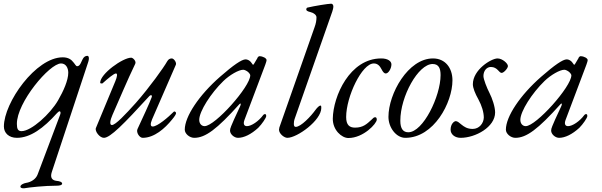

<svg xmlns="http://www.w3.org/2000/svg" viewBox="-20 -729 3244 1035"><path d="M110 286C138 281 220 272 286 272C301 272 315 269 315 261C315 251 298 247 285 246C259 243 250 227 259 199L454 -390C463 -415 459 -428 451 -428C441 -428 431 -423 424 -407L415 -388C410 -378 404 -372 396 -372C389 -372 385 -383 375 -394C365 -407 349 -420 318 -420C173 -420 1 -176 1 -47C1 -12 28 14 71 14C143 14 214 -37 288 -120C294 -126 298 -129 301 -129C307 -129 308 -120 304 -110C264 -3 223 104 183 211C174 236 148 253 120 257C108 259 90 267 90 277C90 284 99 286 106 286C108 286 109 286 110 286ZM96 -22C77 -22 71 -34 71 -61C70 -176 247 -387 309 -387C335 -387 348 -363 348 -337C348 -296 322 -238 293 -188C251 -115 149 -22 96 -22Z M540 14C574 14 646 -59 785 -211C788 -214 791 -216 794 -216C798 -216 801 -212 797 -203C787 -175 749 -93 721 -33C713 -15 732 14 749 14C812 14 869 -37 907 -84C923 -103 929 -114 929 -119C929 -124 924 -128 920 -128C919 -128 918 -128 917 -127C887 -97 829 -47 803 -47C791 -47 789 -60 800 -86L928 -380C933 -391 918 -414 906 -414C898 -414 888 -411 881 -398C864 -367 787 -259 712 -174C656 -112 603 -55 583 -55C569 -55 574 -82 586 -109C626 -199 665 -294 709 -385C716 -399 697 -418 687 -418C642 -418 520 -331 520 -283C520 -280 524 -279 528 -279C530 -279 532 -279 533 -280C562 -306 594 -333 605 -333C615 -333 611 -314 602 -292L497 -39C490 -22 517 14 540 14Z M1027 14C1087 14 1149 -32 1271 -168C1273 -170 1275 -171 1276 -171C1279 -171 1278 -163 1273 -153C1255 -116 1223 -44 1224 -44C1224 -44 1225 -45 1226 -48C1222 -40 1220 -31 1220 -25C1220 -6 1242 14 1263 14C1295 14 1334 -5 1372 -40C1392 -60 1415 -94 1415 -103C1415 -111 1413 -114 1408 -114C1405 -114 1401 -112 1399 -109C1374 -75 1335 -49 1311 -49C1295 -49 1290 -62 1298 -83L1410 -380C1415 -394 1417 -401 1417 -405C1417 -415 1397 -426 1379 -426C1375 -426 1371 -423 1367 -416C1368 -417 1369 -418 1369 -418C1369 -418 1364 -410 1350 -386C1348 -382 1346 -380 1344 -380C1343 -380 1350 -371 1332 -395C1325 -403 1314 -409 1304 -409C1283 -409 1238 -378 1166 -315C1053 -216 976 -101 976 -30C976 -8 1002 14 1027 14ZM1083 -49C1066 -49 1054 -63 1054 -83C1054 -129 1117 -227 1184 -292C1218 -325 1267 -353 1291 -353C1298 -353 1308 -348 1316 -342C1323 -336 1329 -328 1329 -323C1329 -262 1139 -49 1083 -49Z M1529 14C1582 14 1712 -80 1712 -147C1712 -155 1712 -160 1707 -160C1701 -160 1689 -148 1681 -137C1656 -102 1602 -45 1574 -45C1567 -45 1564 -51 1564 -61C1564 -69 1565 -79 1569 -90L1771 -666C1774 -675 1777 -686 1777 -694C1777 -704 1771 -709 1765 -709C1749 -709 1675 -697 1637 -688C1633 -687 1631 -682 1631 -677C1631 -672 1639 -667 1653 -664C1671 -660 1686 -648 1686 -636C1686 -619 1683 -602 1676 -583L1486 -42C1485 -39 1484 -33 1484 -30C1484 -8 1512 14 1529 14Z M1858 15C1939 15 2011 -63 2011 -84C2011 -91 2009 -97 2003 -97C1995 -97 1992 -93 1983 -84C1957 -60 1937 -41 1894 -41C1865 -41 1846 -54 1846 -98C1846 -208 1931 -387 1995 -387C2017 -387 2028 -372 2036 -357C2043 -344 2049 -333 2060 -333C2074 -333 2090 -360 2090 -382C2090 -399 2071 -414 2035 -414C1865 -414 1776 -210 1774 -90C1773 -28 1822 15 1858 15Z M2165 14C2319 14 2419 -176 2419 -296C2419 -362 2381 -414 2314 -414C2180 -414 2074 -224 2074 -99C2074 -41 2116 14 2165 14ZM2181 -16C2154 -16 2138 -34 2138 -78C2138 -210 2235 -384 2312 -384C2346 -384 2355 -359 2355 -324C2355 -211 2261 -16 2181 -16Z M2463 14C2543 14 2649 -44 2649 -123C2649 -153 2633 -200 2619 -227C2605 -254 2586 -302 2586 -319C2586 -348 2604 -368 2626 -368C2644 -368 2655 -360 2663 -352C2671 -344 2677 -336 2684 -336C2696 -336 2718 -361 2718 -373C2718 -387 2688 -414 2662 -414C2628 -414 2529 -353 2529 -275C2529 -255 2541 -225 2559 -193C2577 -160 2588 -124 2588 -95C2587 -65 2564 -34 2528 -34C2498 -34 2482 -46 2468 -57C2456 -67 2446 -76 2437 -76C2428 -76 2409 -61 2409 -30C2409 -4 2433 14 2463 14Z M2758 14C2818 14 2880 -32 3002 -168C3004 -170 3006 -171 3007 -171C3010 -171 3009 -163 3004 -153C2986 -116 2954 -44 2955 -44C2955 -44 2956 -45 2957 -48C2953 -40 2951 -31 2951 -25C2951 -6 2973 14 2994 14C3026 14 3065 -5 3103 -40C3123 -60 3146 -94 3146 -103C3146 -111 3144 -114 3139 -114C3136 -114 3132 -112 3130 -109C3105 -75 3066 -49 3042 -49C3026 -49 3021 -62 3029 -83L3141 -380C3146 -394 3148 -401 3148 -405C3148 -415 3128 -426 3110 -426C3106 -426 3102 -423 3098 -416C3099 -417 3100 -418 3100 -418C3100 -418 3095 -410 3081 -386C3079 -382 3077 -380 3075 -380C3074 -380 3081 -371 3063 -395C3056 -403 3045 -409 3035 -409C3014 -409 2969 -378 2897 -315C2784 -216 2707 -101 2707 -30C2707 -8 2733 14 2758 14ZM2814 -49C2797 -49 2785 -63 2785 -83C2785 -129 2848 -227 2915 -292C2949 -325 2998 -353 3022 -353C3029 -353 3039 -348 3047 -342C3054 -336 3060 -328 3060 -323C3060 -262 2870 -49 2814 -49Z"/></svg>

Font: EB Garamond
Style: Italic
Weight: 400
Italic angle: -17.2°
Designer: Georg Duffner and Octavio Pardo
Foundry: Georg Duffner
Version: Version 1.000;PS 001.000;hotconv 1.0.88;makeotf.lib2.5.64775